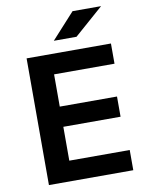

<svg xmlns="http://www.w3.org/2000/svg" viewBox="-99 -998 809 1067"><g transform="rotate(-10 305.5 -464.5)"><path d="M565 0H89V-715H565V-601H224V-419H547V-305H224V-114H565ZM547 -929 383 -785H255L386 -929Z"/></g></svg>

Font: Wix Madefor Text
Style: Bold
Weight: 700
Designer: Dalton Maag Ltd
Foundry: Dalton Maag Ltd
Version: Version 3.100